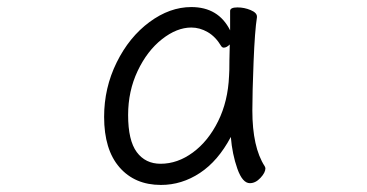

<svg xmlns="http://www.w3.org/2000/svg" viewBox="-20 -506 1040 544"><path d="M695 -193Q695 -89 730 -35Q732 -31 732 -29Q732 -17 718 -2Q704 13 688 13Q667 13 652.5 -28Q638 -69 634 -118Q598 -50 546.5 -16Q495 18 436 18Q362 18 318.5 -32Q275 -82 275 -175Q275 -257 310.5 -329Q346 -401 403.5 -443.5Q461 -486 522 -486Q599 -486 632 -420V-475Q632 -485 653 -485Q672 -485 690 -477.5Q708 -470 708 -459V-457Q702 -419 698.5 -331.5Q695 -244 695 -193ZM435 -42Q483 -42 526.5 -74Q570 -106 598 -162.5Q626 -219 629 -291Q630 -301 630 -335L631 -380Q622 -371 614 -371Q610 -371 607 -375Q591 -402 568.5 -415Q546 -428 522 -428Q481 -428 439 -395Q397 -362 370 -305Q343 -248 343 -180Q343 -108 367.5 -75Q392 -42 435 -42Z"/></svg>

Font: Iansui 0.93
Style: Regular
Weight: 400
Designer: But Ko / Fontworks Inc.
Foundry: zi-hi.com / Fontworks Inc.
Version: Version 0.931